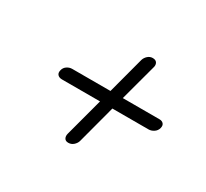

<svg xmlns="http://www.w3.org/2000/svg" viewBox="-96 -690 758 707"><g transform="rotate(30 283.0 -337.0)"><path d="M258.5 -123.5Q246.5 -123.5 242 -131.8Q237.5 -140 240.5 -151.5L284 -314H122Q110 -314 103.5 -321Q97 -328 100.5 -341Q103.5 -353 113.8 -359.8Q124 -366.5 135.5 -366.5H298L339.5 -522.5Q343 -533.5 352 -541.5Q361 -549.5 372.5 -549.5Q385.5 -549.5 390.5 -541.5Q395.5 -533.5 392.5 -522.5L350.5 -366.5H506.5Q517.5 -366.5 523.5 -359.8Q529.5 -353 526.5 -341Q523 -328 512.2 -321Q501.5 -314 490 -314H336.5L293 -150.5Q289.5 -139.5 280.2 -131.5Q271 -123.5 258.5 -123.5Z"/></g></svg>

Font: Fraunces 9pt SuperSoft Light
Style: Italic
Weight: 300
Italic angle: -16°
Version: Version 1.000;[b76b70a41]